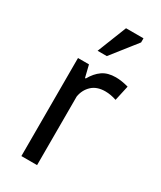

<svg xmlns="http://www.w3.org/2000/svg" viewBox="-185 -784 709 848"><g transform="rotate(30 170.0 -360.0)"><path d="M313 -423Q283 -433 256 -433Q213 -433 188 -409.5Q163 -386 157 -350V0H77V-500H133L148 -439H152Q171 -473 197.5 -491.5Q224 -510 265 -510Q294 -510 330 -500ZM195 -720H284V-699L183 -571H136Z"/></g></svg>

Font: PTSans
Style: Regular
Weight: 400
Designer: A.Korolkova, O.Umpeleva, V.Yefimov
Foundry: ParaType Ltd
Version: Version 2.003W OFL